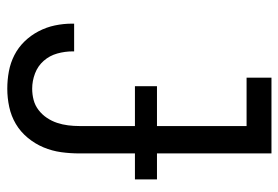

<svg xmlns="http://www.w3.org/2000/svg" viewBox="-142 -634 783 540"><g transform="rotate(90 250.0 -363.5)"><path d="M229 8Q204 8 180 3.5Q156 -1 134.5 -12Q113 -23 96 -40.5Q79 -58 67.5 -80Q56 -102 51 -126Q46 -150 46 -174V-180H124V-176Q124 -154 130 -132.5Q136 -111 150.5 -94.5Q165 -78 186 -70Q207 -62 229 -62Q245 -62 260.5 -66Q276 -70 289 -80Q302 -90 311 -103.5Q320 -117 325 -132Q330 -147 332 -163Q334 -179 334 -195V-665H198V-735H411V-195Q411 -169 407.5 -143.5Q404 -118 394 -94Q384 -70 367 -49.5Q350 -29 328 -16Q306 -3 280.5 2.5Q255 8 229 8ZM222 -351V-413H484V-351Z"/></g></svg>

Font: Iosevka srxl
Style: Regular
Weight: 400
Monospace: yes
Designer: Belleve Invis
Foundry: Belleve Invis
Version: Version 33.0.1; ttfautohint (v1.8.3)